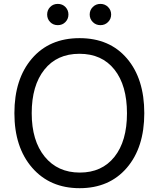

<svg xmlns="http://www.w3.org/2000/svg" viewBox="-20 -944 821 996"><path d="M147 -73.7Q54.7 -179.7 54.7 -356.9Q54.7 -534.2 145.5 -640.1Q236.3 -746.1 392.6 -746.1Q548.8 -746.1 638.7 -640.6Q728.5 -535.2 728.5 -356.9Q728.5 -178.7 637.7 -73.2Q546.9 32.2 393.1 32.2Q239.3 32.2 147 -73.7ZM210 -582.5Q144.5 -500 144.5 -356.9Q144.5 -213.9 211.9 -131.3Q279.3 -48.8 394 -48.8Q508.8 -48.8 573.7 -130.4Q638.7 -211.9 638.7 -356.4Q638.7 -501 573.7 -583Q508.8 -665 392.1 -665Q275.4 -665 210 -582.5ZM240.2 -829.6Q224.6 -845.7 224.6 -868.7Q224.6 -891.6 240.2 -907.7Q255.9 -923.8 279.8 -923.8Q303.7 -923.8 319.3 -907.7Q335 -891.6 335 -868.7Q335 -845.7 319.3 -829.6Q303.7 -813.5 279.8 -813.5Q255.9 -813.5 240.2 -829.6ZM461.4 -829.6Q445.3 -845.7 445.3 -868.7Q445.3 -891.6 461.4 -907.7Q477.5 -923.8 501 -923.8Q524.4 -923.8 540.5 -907.7Q556.6 -891.6 556.6 -868.7Q556.6 -845.7 540.5 -829.6Q524.4 -813.5 501 -813.5Q477.5 -813.5 461.4 -829.6Z"/></svg>

Font: GenEi M Gothic v2 Regular
Style: Regular
Weight: 400
Version: Version 2.0